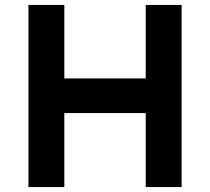

<svg xmlns="http://www.w3.org/2000/svg" viewBox="-20 -756 849 776"><path d="M714 -736V0H569V-299H240V0H95V-736H240V-439H569V-736Z"/></svg>

Font: Reem Kufi
Style: Bold
Weight: 700
Designer: Khaled Hosny
Version: Version 1.001